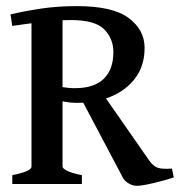

<svg xmlns="http://www.w3.org/2000/svg" viewBox="-20 -599 586 625"><path d="M450.7 -443.4Q450.7 -385.7 421.1 -345.7Q391.6 -305.7 341.8 -284.9Q292 -264.2 231.4 -264.2Q219.2 -264.2 205.8 -265.6Q192.4 -267.1 178.2 -270.5L175.8 -316.4Q191.9 -314 202.1 -313Q212.4 -312 223.6 -312Q287.1 -312 318.1 -342.8Q349.1 -373.5 349.1 -429.2Q349.1 -473.1 319.3 -503.4Q289.6 -533.7 210.9 -533.7Q171.9 -533.7 118.9 -527.6Q65.9 -521.5 20 -514.6L14.2 -552.2Q60.1 -563 113.5 -571Q167 -579.1 230.5 -579.1Q347.2 -579.1 398.9 -540.3Q450.7 -501.5 450.7 -443.4ZM545.9 -21.5Q526.4 -15.1 502.7 -8.8Q479 -2.4 458 1.7Q437 5.9 425.8 5.9Q412.6 5.9 400.1 -1.2Q387.7 -8.3 381.3 -18.1L245.6 -274.9L307.1 -304.2L465.3 -77.1Q479 -57.6 494.1 -52.7Q509.3 -47.9 539.6 -50.3ZM20 0V-28.8Q82.5 -41.5 82.5 -56.2V-540.5H183.6V-56.2Q183.6 -50.8 198.7 -43Q213.9 -35.2 246.6 -28.8V0Z"/></svg>

Font: Dai Banna SIL Medium
Style: Regular
Weight: 500
Designer: Victor Gaultney
Foundry: SIL International
Version: Version 4.000